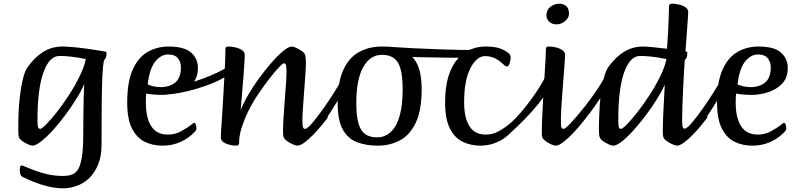

<svg xmlns="http://www.w3.org/2000/svg" viewBox="-20 -776 4321 1040"><path d="M326 244Q281 244 238.5 233.5Q196 223 161 208.5Q126 194 102 182Q93 178 90 167Q87 156 87 147Q87 120 98 120Q101 120 120.5 128.5Q140 137 171 148.5Q202 160 240.5 168.5Q279 177 321 177Q350 177 371 169Q392 161 405 137.5Q418 114 424.5 68Q431 22 431 -53Q431 -88 431.5 -136.5Q432 -185 433 -234Q434 -283 436 -321Q421 -284 393 -239.5Q365 -195 332 -150.5Q299 -106 265 -69Q231 -32 202 -9.5Q173 13 155 13Q149 13 132.5 6Q116 -1 100.5 -12Q85 -23 82 -34Q79 -46 79 -77Q79 -96 79.5 -130Q80 -164 83 -204.5Q86 -245 92 -286Q98 -327 107.5 -361.5Q117 -396 133 -417Q169 -467 215 -495.5Q261 -524 318 -524Q337 -524 373 -521Q409 -518 455.5 -511.5Q502 -505 552 -496Q557 -495 557 -488Q557 -472 552.5 -462Q548 -452 544 -452Q537 -420 534.5 -365Q532 -310 531 -220Q530 -130 530 9Q530 72 511 116.5Q492 161 462 190Q432 218 395 231Q358 244 326 244ZM198 -78Q206 -78 231 -103Q256 -128 288.5 -169.5Q321 -211 353.5 -261Q386 -311 411 -362Q436 -413 445 -456Q397 -466 362 -469.5Q327 -473 303 -473Q247 -473 215 -383Q183 -293 183 -129Q183 -95 186.5 -86.5Q190 -78 198 -78Z M860 13Q808 13 765 -7.5Q722 -28 695.5 -79Q669 -130 669 -221Q669 -334 699.5 -400.5Q730 -467 781 -495.5Q832 -524 893 -524Q978 -524 1015 -491.5Q1052 -459 1052 -407Q1052 -355 1021.5 -323Q991 -291 946 -276.5Q901 -262 857 -262Q833 -262 810.5 -264Q788 -266 772 -269Q771 -263 770.5 -248Q770 -233 770 -221Q770 -137 799.5 -92Q829 -47 890 -47Q929 -47 962 -65.5Q995 -84 1012 -97Q1028 -111 1031 -111Q1037 -111 1040.5 -101.5Q1044 -92 1044 -80Q1044 -76 1042 -71.5Q1040 -67 1034 -61Q1002 -27 957.5 -7Q913 13 860 13ZM855 -304Q904 -306 932 -331.5Q960 -357 960 -412Q960 -440 943.5 -460.5Q927 -481 891 -481Q853 -481 822 -444Q791 -407 780 -320Q783 -316 805 -310Q827 -304 855 -304Z M893 -265Q885 -264 882 -274.5Q879 -285 885 -296Q891 -307 908 -307Q930 -307 965.5 -315.5Q1001 -324 1042.5 -337.5Q1084 -351 1123 -367.5Q1162 -384 1190.5 -400Q1219 -416 1228 -430Q1237 -442 1237 -435Q1237 -428 1232 -412.5Q1227 -397 1220 -382Q1213 -367 1207 -364Q1174 -343 1130 -325Q1086 -307 1041 -294Q996 -281 956.5 -273.5Q917 -266 893 -265Z M1258 13Q1231 13 1203.5 1.5Q1176 -10 1176 -33Q1176 -40 1178 -71.5Q1180 -103 1183 -148.5Q1186 -194 1189 -247Q1192 -300 1195 -351Q1198 -402 1199.5 -444Q1201 -486 1201 -510Q1201 -517 1204 -520.5Q1207 -524 1217 -524Q1236 -524 1256.5 -519Q1277 -514 1291.5 -504Q1306 -494 1306 -478Q1306 -468 1304 -437Q1302 -406 1299 -365.5Q1296 -325 1292.5 -285.5Q1289 -246 1287 -217Q1285 -188 1284 -180Q1298 -217 1324.5 -262.5Q1351 -308 1384.5 -353.5Q1418 -399 1452 -438Q1486 -477 1515 -500.5Q1544 -524 1561 -524Q1568 -524 1584 -517Q1600 -510 1615.5 -499Q1631 -488 1633 -477Q1637 -465 1637 -434Q1637 -412 1634 -370.5Q1631 -329 1627.5 -281.5Q1624 -234 1621 -192.5Q1618 -151 1618 -129Q1618 -96 1621 -87Q1624 -78 1633 -78Q1639 -78 1652 -89.5Q1665 -101 1680.5 -118Q1696 -135 1709.5 -150.5Q1723 -166 1729 -175Q1736 -182 1738 -182Q1742 -182 1749 -171Q1756 -160 1756 -149Q1756 -139 1751 -133Q1740 -118 1719.5 -93.5Q1699 -69 1675 -44.5Q1651 -20 1628.5 -3.5Q1606 13 1590 13Q1583 13 1566.5 6Q1550 -1 1534.5 -12Q1519 -23 1516 -34Q1514 -41 1513.5 -51.5Q1513 -62 1513 -77Q1513 -94 1515 -125Q1517 -156 1519.5 -193.5Q1522 -231 1525 -268Q1528 -305 1530 -335.5Q1532 -366 1532 -382Q1532 -415 1529 -424Q1526 -433 1518 -433Q1511 -433 1489.5 -410Q1468 -387 1438.5 -349Q1409 -311 1379 -266.5Q1349 -222 1327 -178Q1303 -129 1289 -84.5Q1275 -40 1275 -1Q1275 13 1258 13Z M1671 -40Q1666 -36 1658.5 -44.5Q1651 -53 1646.5 -65Q1642 -77 1647 -82Q1669 -105 1699 -144Q1729 -183 1758.5 -227Q1788 -271 1810.5 -309Q1833 -347 1839 -370Q1842 -376 1848 -365Q1854 -354 1858 -339Q1862 -324 1859 -318Q1834 -272 1802 -219Q1770 -166 1736 -118.5Q1702 -71 1671 -40Z M2026 13Q1964 13 1914.5 -5.5Q1865 -24 1837 -74Q1809 -124 1809 -219Q1809 -334 1841 -400.5Q1873 -467 1927 -495.5Q1981 -524 2047 -524Q2109 -524 2158 -505.5Q2207 -487 2235.5 -437Q2264 -387 2264 -292Q2264 -178 2232 -111Q2200 -44 2146 -15.5Q2092 13 2026 13ZM2022 -32Q2088 -32 2124.5 -98Q2161 -164 2161 -292Q2161 -395 2135.5 -437Q2110 -479 2049 -479Q1985 -479 1947.5 -412.5Q1910 -346 1910 -218Q1910 -116 1936 -74Q1962 -32 2022 -32Z M2517 -463Q2513 -463 2488 -463Q2463 -463 2425 -463.5Q2387 -464 2344.5 -464.5Q2302 -465 2262.5 -466Q2223 -467 2194.5 -468.5Q2166 -470 2157 -472Q2145 -476 2126 -484.5Q2107 -493 2089.5 -502Q2072 -511 2065 -517.5Q2058 -524 2070 -524Q2073 -524 2114 -521Q2155 -518 2224 -514.5Q2293 -511 2382.5 -508Q2472 -505 2572 -505Q2583 -505 2573.5 -494.5Q2564 -484 2547 -473.5Q2530 -463 2517 -463Z M2582 13Q2530 13 2486.5 -8Q2443 -29 2417 -80Q2391 -131 2391 -221Q2391 -306 2409.5 -364Q2428 -422 2459.5 -457.5Q2491 -493 2529.5 -508.5Q2568 -524 2608 -524Q2653 -524 2680.5 -516Q2708 -508 2730 -492Q2746 -481 2746 -464Q2746 -451 2740.5 -433.5Q2735 -416 2727 -416Q2718 -416 2706 -428Q2683 -450 2659.5 -461Q2636 -472 2607 -472Q2562 -472 2528 -406.5Q2494 -341 2494 -221Q2494 -139 2522.5 -93Q2551 -47 2611 -47Q2648 -47 2678 -63.5Q2708 -80 2722 -91Q2738 -104 2741 -104Q2746 -104 2749.5 -94Q2753 -84 2753 -74Q2753 -64 2745 -56Q2714 -24 2672 -5.5Q2630 13 2582 13Z M2734 -47Q2726 -40 2721 -50Q2716 -60 2716.5 -74Q2717 -88 2726 -94Q2747 -109 2774 -137Q2801 -165 2828.5 -200Q2856 -235 2880 -270Q2904 -305 2920 -334Q2936 -363 2939 -380Q2941 -389 2950 -382.5Q2959 -376 2966 -361.5Q2973 -347 2969 -331Q2956 -294 2925 -251Q2894 -208 2856.5 -167Q2819 -126 2785.5 -94Q2752 -62 2734 -47Z M2995 -644Q2971 -644 2955.5 -658Q2940 -672 2940 -692Q2940 -723 2962 -739.5Q2984 -756 3010 -756Q3030 -756 3046 -744Q3062 -732 3062 -701Q3062 -679 3040.5 -661.5Q3019 -644 2995 -644ZM2989 13Q2982 13 2966 6Q2950 -1 2935 -12Q2920 -23 2917 -34Q2915 -39 2915 -49Q2915 -59 2915 -77Q2915 -106 2917.5 -153.5Q2920 -201 2923 -256Q2926 -311 2929.5 -363Q2933 -415 2935 -455Q2937 -495 2937 -510Q2937 -517 2940 -520.5Q2943 -524 2952 -524Q2972 -524 2992.5 -519Q3013 -514 3027 -503.5Q3041 -493 3041 -478Q3041 -467 3038.5 -434Q3036 -401 3032.5 -356.5Q3029 -312 3025.5 -266Q3022 -220 3020 -183Q3018 -146 3018 -129Q3018 -95 3021 -86.5Q3024 -78 3032 -78Q3038 -78 3051 -89.5Q3064 -101 3079.5 -117.5Q3095 -134 3108.5 -150Q3122 -166 3129 -174Q3135 -182 3137 -182Q3142 -182 3148.5 -171Q3155 -160 3155 -148Q3155 -139 3150 -132Q3139 -117 3118.5 -93Q3098 -69 3074 -44.5Q3050 -20 3027.5 -3.5Q3005 13 2989 13Z M3077 -52Q3072 -47 3060.5 -51Q3049 -55 3040 -61.5Q3031 -68 3035 -72Q3073 -109 3110.5 -153.5Q3148 -198 3180 -241.5Q3212 -285 3234 -321Q3256 -357 3261 -376Q3264 -387 3272.5 -381Q3281 -375 3286.5 -361Q3292 -347 3286 -336Q3263 -293 3234.5 -249Q3206 -205 3176.5 -166Q3147 -127 3121 -97Q3095 -67 3077 -52Z M3301 13Q3294 13 3277.5 6Q3261 -1 3246 -12Q3231 -23 3228 -34Q3224 -46 3224 -77Q3224 -96 3225 -130Q3226 -164 3228.5 -204.5Q3231 -245 3237 -286Q3243 -327 3253 -361.5Q3263 -396 3278 -417Q3315 -467 3360.5 -495.5Q3406 -524 3464 -524Q3479 -524 3515.5 -520.5Q3552 -517 3593 -512Q3597 -564 3599 -603.5Q3601 -643 3602 -676Q3603 -709 3604 -742Q3604 -756 3620 -756Q3639 -756 3659.5 -751Q3680 -746 3694 -736Q3708 -726 3708 -710Q3708 -702 3705.5 -670Q3703 -638 3700 -592Q3697 -546 3693 -497H3697Q3703 -497 3703 -488Q3703 -472 3698 -462Q3693 -452 3689 -452Q3689 -449 3687.5 -426.5Q3686 -404 3684 -368Q3682 -332 3680 -290Q3678 -248 3676.5 -206Q3675 -164 3675 -129Q3675 -96 3678 -87.5Q3681 -79 3689 -79Q3695 -79 3708.5 -90.5Q3722 -102 3737.5 -118.5Q3753 -135 3766 -150.5Q3779 -166 3786 -175Q3792 -182 3795 -182Q3799 -182 3805.5 -171Q3812 -160 3812 -149Q3812 -139 3807 -133Q3796 -118 3775.5 -93.5Q3755 -69 3731 -44.5Q3707 -20 3684.5 -3.5Q3662 13 3646 13Q3640 13 3623.5 6Q3607 -1 3591.5 -12Q3576 -23 3573 -34Q3571 -41 3570.5 -51.5Q3570 -62 3570 -77Q3570 -102 3572 -145Q3574 -188 3576.5 -234Q3579 -280 3581 -317Q3564 -280 3536.5 -236Q3509 -192 3476 -148.5Q3443 -105 3409.5 -68Q3376 -31 3347.5 -9Q3319 13 3301 13ZM3343 -78Q3352 -78 3376.5 -103Q3401 -128 3433.5 -169.5Q3466 -211 3498.5 -261Q3531 -311 3556 -362Q3581 -413 3590 -456Q3542 -466 3507 -469.5Q3472 -473 3448 -473Q3392 -473 3360.5 -383Q3329 -293 3329 -128Q3329 -95 3332 -86.5Q3335 -78 3343 -78Z M3726 -40Q3721 -36 3713.5 -44.5Q3706 -53 3701.5 -65Q3697 -77 3702 -82Q3724 -105 3754 -144Q3784 -183 3813.5 -227Q3843 -271 3865.5 -309Q3888 -347 3894 -370Q3897 -376 3903 -365Q3909 -354 3913 -339Q3917 -324 3914 -318Q3889 -272 3857 -219Q3825 -166 3791 -118.5Q3757 -71 3726 -40Z M4055 13Q4003 13 3960 -7.5Q3917 -28 3890.5 -79Q3864 -130 3864 -221Q3864 -334 3894.5 -400.5Q3925 -467 3976 -495.5Q4027 -524 4088 -524Q4173 -524 4210 -491.5Q4247 -459 4247 -407Q4247 -355 4216.5 -323Q4186 -291 4141 -276.5Q4096 -262 4052 -262Q4028 -262 4005.5 -264Q3983 -266 3967 -269Q3966 -263 3965.5 -248Q3965 -233 3965 -221Q3965 -137 3994.5 -92Q4024 -47 4085 -47Q4124 -47 4157 -65.5Q4190 -84 4207 -97Q4223 -111 4226 -111Q4232 -111 4235.5 -101.5Q4239 -92 4239 -80Q4239 -76 4237 -71.5Q4235 -67 4229 -61Q4197 -27 4152.5 -7Q4108 13 4055 13ZM4050 -304Q4099 -306 4127 -331.5Q4155 -357 4155 -412Q4155 -440 4138.5 -460.5Q4122 -481 4086 -481Q4048 -481 4017 -444Q3986 -407 3975 -320Q3978 -316 4000 -310Q4022 -304 4050 -304Z"/></svg>

Font: BriemHand
Style: Regular
Weight: 400
Designer: Gunnlaugur SE Briem, Eben Sorkin
Foundry: Sorkin Type
Version: Version 1.001; ttfautohint (v1.8.4.7-5d5b)